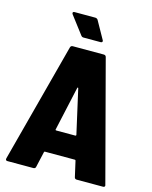

<svg xmlns="http://www.w3.org/2000/svg" viewBox="-129 -967 833 1051"><g transform="rotate(15 287.5 -441.5)"><path d="M349 -775 293 -875C290 -880 284 -883 278 -883H161C154 -883 151 -880 151 -876C151 -873 152 -871 154 -868L230 -768C234 -763 238 -761 244 -761H341C347 -761 351 -764 351 -769C351 -771 350 -773 349 -775ZM409 0H558C565 0 569 -3 569 -9C569 -10 568 -11 568 -13L389 -690C387 -697 382 -700 375 -700H200C193 -700 188 -697 186 -690L7 -13C5 -4 9 0 17 0H164C171 0 176 -4 177 -11L197 -99C198 -102 199 -103 202 -103H371C374 -103 375 -102 376 -99L396 -11C397 -4 402 0 409 0ZM227 -236 282 -485C283 -490 287 -490 288 -485L344 -237C345 -233 342 -231 339 -231H232C229 -231 226 -232 227 -236Z"/></g></svg>

Font: Barlow Semi Condensed ExtraBold
Style: Regular
Weight: 800
Width: 4
Designer: Jeremy Tribby
Foundry: Tribby Type
Version: Version 1.422;hotconv 1.0.109;makeotfexe 2.5.65596